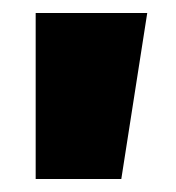

<svg xmlns="http://www.w3.org/2000/svg" viewBox="-20 -720 272 296"><path d="M35 -444V-700H207L167 -444Z"/></svg>

Font: Tektur ExtraBold
Style: Regular
Weight: 800
Designer: Adam Jagosz
Foundry: Adam Jagosz
Version: Version 1.005;gftools[0.9.30]